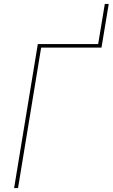

<svg xmlns="http://www.w3.org/2000/svg" viewBox="-20 -960 575 980"><path d="M52 0 173 -735H481L515 -940H535L498 -717H190L72 0Z"/></svg>

Font: Iosevka Curly Thin
Style: Italic
Weight: 100
Italic angle: -9°
Monospace: yes
Designer: Belleve Invis
Foundry: Belleve Invis
Version: Version 22.1.2; ttfautohint (v1.8.4)